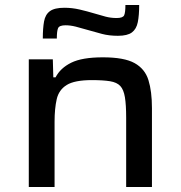

<svg xmlns="http://www.w3.org/2000/svg" viewBox="-20 -747 724 767"><path d="M95 0V-510H191L193 -438H202Q221 -475 264.5 -496.5Q308 -518 391 -518Q476 -518 517.5 -495Q559 -472 573 -427Q587 -382 587 -315V0H484V-277Q484 -328 479 -358.5Q474 -389 460.5 -403.5Q447 -418 419.5 -422.5Q392 -427 347 -427Q278 -427 246.5 -407.5Q215 -388 206.5 -350.5Q198 -313 198 -261V0ZM151 -593Q151 -634 156 -661.5Q161 -689 179.5 -702.5Q198 -716 237 -716Q268 -716 298 -709Q328 -702 358 -693Q381 -686 402 -680.5Q423 -675 446 -675Q471 -675 476 -686Q481 -697 481 -727H536Q536 -686 530.5 -658.5Q525 -631 507 -617.5Q489 -604 451 -604Q416 -604 387.5 -611.5Q359 -619 328 -628Q305 -635 283 -640.5Q261 -646 242 -646Q217 -646 212 -634.5Q207 -623 207 -593Z"/></svg>

Font: Saira Expanded Medium
Style: Regular
Weight: 500
Width: 7
Designer: Hector Gatti with collaboration of the Omnibus-Type team
Foundry: Omnibus-Type
Version: Version 1.100; ttfautohint (v1.8.3)